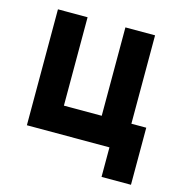

<svg xmlns="http://www.w3.org/2000/svg" viewBox="-98 -607 783 828"><g transform="rotate(15 293.0 -193.5)"><path d="M60.1 0V-517.6H192.4V-123H361.3V-517.6H493.7V-123H560.1V131.8H428.7V0Z"/></g></svg>

Font: Cascadia Code PL
Style: Bold
Weight: 700
Monospace: yes
Designer: Aaron Bell
Foundry: Saja Typeworks
Version: Version 2404.023; ttfautohint (v1.8.4)